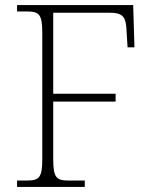

<svg xmlns="http://www.w3.org/2000/svg" viewBox="-20 -734 598 754"><path d="M47 0H313V-25H251C202 -25 189 -35 189 -109V-335H434V-366H189V-684H411C465 -684 475 -665 477 -612L481 -548H508L503 -714H47V-689H84C133 -689 146 -679 146 -606V-108C146 -35 133 -25 84 -25H47Z"/></svg>

Font: Noto Serif Sinhala ExtraLight
Style: Regular
Weight: 200
Designer: Jelle Bosma - Monotype Design Team
Foundry: Monotype Imaging Inc.
Version: Version 2.007